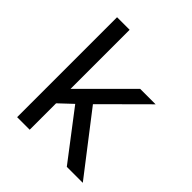

<svg xmlns="http://www.w3.org/2000/svg" viewBox="-193 -826 951 951"><g transform="rotate(45 282.5 -350.0)"><path d="M80 0H168V-185L237 -250L428 0H540L300 -311L520 -530H412L168 -286V-700H80Z"/></g></svg>

Font: Golos Text VF
Style: Regular
Weight: 400
Designer: A.Korolkova, Vitaly Kuzmin
Foundry: ParaType Ltd
Version: Version 2.005